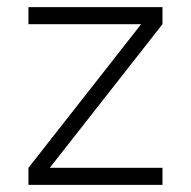

<svg xmlns="http://www.w3.org/2000/svg" viewBox="-20 -520 537 540"><path d="M60 0H437V-48H120L437 -452V-500H60V-452H377L60 -48Z"/></svg>

Font: Uncut Sans Light
Style: Regular
Weight: 300
Designer: Kasper Nordkvist
Foundry: UNCUT.wtf
Version: Version 1.304;Glyphs 3.2 (3246)